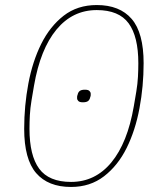

<svg xmlns="http://www.w3.org/2000/svg" viewBox="-20 -730 640 762"><path d="M262 12Q171 12 123.5 -43Q76 -98 76 -219Q76 -310 92.5 -398Q109 -486 143.5 -555.5Q178 -625 232.5 -667.5Q287 -710 364 -710Q455 -710 502.5 -655Q550 -600 550 -479Q550 -388 533.5 -300Q517 -212 482.5 -142.5Q448 -73 393 -30.5Q338 12 262 12ZM262 -8Q358 -8 422 -85.5Q486 -163 511 -308L521 -367Q526 -397 527.5 -425Q529 -453 529 -479Q529 -585 490.5 -637.5Q452 -690 364 -690Q268 -690 204 -612.5Q140 -535 115 -390L105 -331Q100 -301 98.5 -273Q97 -245 97 -219Q97 -113 135.5 -60.5Q174 -8 262 -8ZM309 -324Q296 -324 291 -329Q286 -334 286 -340Q286 -343 286 -346Q286 -349 288 -354Q290 -364 296.5 -369Q303 -374 317 -374Q330 -374 335 -369Q340 -364 340 -358Q340 -355 340 -352Q340 -349 338 -344Q336 -334 329.5 -329Q323 -324 309 -324Z"/></svg>

Font: IBM Plex Mono Thin
Style: Italic
Weight: 100
Italic angle: -9°
Monospace: yes
Designer: Mike Abbink, Paul van der Laan, Pieter van Rosmalen
Foundry: Bold Monday
Version: Version 2.3